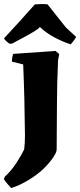

<svg xmlns="http://www.w3.org/2000/svg" viewBox="-43 -733 404 969"><path d="M13 216Q4 206 -5.5 195Q-15 184 -23 172Q-22 165 -18 158Q14 129 39.5 89.5Q65 50 79 21Q81 6 82 -12Q83 -30 83 -49Q82 -142 80 -228.5Q78 -315 74 -408Q59 -412 45 -415Q31 -418 17 -422Q17 -441 23 -461L237 -476L256 -460L250 -429Q245 -320 244.5 -213.5Q244 -107 243 22Q243 37 222 66.5Q201 96 170 125Q139 153 96 178.5Q53 204 13 216ZM18 -513 6 -512Q-2 -517 -10.5 -524.5Q-19 -532 -23 -539Q14 -579 55 -624Q96 -669 133 -711Q147 -712 165 -712.5Q183 -713 197 -711L289 -595L341 -547Q337 -538 329 -527.5Q321 -517 314 -509Q271 -523 229.5 -545.5Q188 -568 158 -597L150 -588Q129 -573 90 -551.5Q51 -530 18 -513Z"/></svg>

Font: Labrada ExtraBold
Style: Regular
Weight: 800
Designer: Mercedes Jáuregui
Foundry: Omnibus-Type Team
Version: Version 1.000; ttfautohint (v1.8.4.7-5d5b)